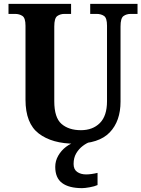

<svg xmlns="http://www.w3.org/2000/svg" viewBox="-20 -734 732 994"><path d="M369 10Q250 10 181 -42.5Q112 -95 112 -218V-601Q112 -641 96 -651.5Q80 -662 58 -662H24V-714H348V-662H314Q292 -662 276.5 -651Q261 -640 261 -597V-210Q261 -125 298.5 -92.5Q336 -60 399 -60Q460 -60 497 -97Q534 -134 534 -210V-601Q534 -641 518.5 -651.5Q503 -662 480 -662H447V-714H692V-662H657Q635 -662 619.5 -651Q604 -640 604 -597V-208Q604 -107 548 -48.5Q492 10 369 10ZM405 240Q337 240 301.5 213.5Q266 187 266 130Q266 99 281.5 72Q297 45 322 26Q347 7 376 0H448Q429 6 408.5 21.5Q388 37 374.5 60Q361 83 361 115Q361 143 379.5 156Q398 169 426 169Q438 169 453 167Q468 165 485 161V224Q470 231 444.5 235.5Q419 240 405 240Z"/></svg>

Font: Noto Serif Thai SemiCondensed
Style: Bold
Weight: 700
Width: 4
Designer: Monotype Design Team
Foundry: Monotype Imaging Inc.
Version: Version 2.002; ttfautohint (v1.8.4.7-5d5b)